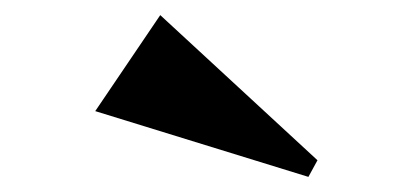

<svg xmlns="http://www.w3.org/2000/svg" viewBox="-20 -857 540 254"><path d="M192 -837 400 -645 388 -623 106 -710Z"/></svg>

Font: Tiejili SC
Style: Regular
Weight: 400
Designer: Buernia
Foundry: Ershou Xiaoxi Press
Version: Version 1.100